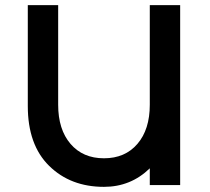

<svg xmlns="http://www.w3.org/2000/svg" viewBox="-20 -719 817 746"><path d="M562 -312V-699H680V0H562V-65Q488 7 384 7Q254 7 171 -74.5Q88 -156 88 -307V-699H206V-312Q206 -216 254 -160Q302 -104 384 -104Q466 -104 514 -160Q562 -216 562 -312Z"/></svg>

Font: Montserrat Alternates
Style: Regular
Weight: 400
Designer: Julieta Ulanovsky
Foundry: Julieta Ulanovsky
Version: Version 2.001